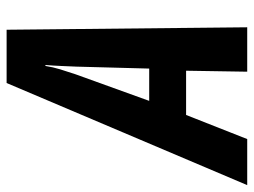

<svg xmlns="http://www.w3.org/2000/svg" viewBox="-174 -644 757 572"><g transform="rotate(-90 204.0 -358.5)"><path d="M-62 0 242.2 -716.8H400.9L408.2 0H275.9L278.8 -182.1H147L75.2 0ZM189 -292H285.2L291 -508.8Q292 -533.2 293 -555.4Q293.9 -577.6 295.9 -601.1H293Q289.6 -579.1 283 -557.4Q276.4 -535.6 268.1 -511.2Z"/></g></svg>

Font: Open Sans Condensed
Style: Italic
Weight: 400
Width: 3
Italic angle: -12°
Designer: Monotype Design Team
Foundry: Monotype Imaging Inc.
Version: Version 3.000